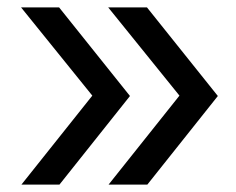

<svg xmlns="http://www.w3.org/2000/svg" viewBox="-20 -540 640 520"><path d="M274 -40 466 -281 273 -520H378L570 -280L379 -40ZM38 -40 230 -281 37 -520H140L332 -280L141 -40Z"/></svg>

Font: JetBrainsMono NFM
Style: Regular
Weight: 400
Monospace: yes
Designer: Philipp Nurullin, Konstantin Bulenkov
Foundry: JetBrains
Version: Version 2.304; ttfautohint (v1.8.4.7-5d5b);Nerd Fonts 3.3.0